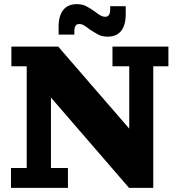

<svg xmlns="http://www.w3.org/2000/svg" viewBox="-20 -907 860 927"><path d="M603 0 226 -436 261 -682 604 -286ZM33 0V-96H109V-587H35V-682H261L226 -436V-96H308V0ZM603 0 599 -286H604V-587H523V-682H793V-587H720V0ZM499 -730Q472 -730 452.5 -741Q433 -752 413 -765L397 -777L437 -852L453 -840Q463 -833 471 -829.5Q479 -826 489 -826Q500 -826 506 -835Q512 -844 512 -861V-877H587V-838Q587 -786 565 -758Q543 -730 499 -730ZM263 -779Q263 -831 285.5 -859Q308 -887 351 -887Q378 -887 397.5 -876.5Q417 -866 437 -852L453 -840L413 -765L397 -777Q387 -784 380 -787.5Q373 -791 362 -791Q350 -791 344.5 -782Q339 -773 339 -757V-740H263Z"/></svg>

Font: Montagu Slab 24pt
Style: Bold
Weight: 700
Designer: Florian Karsten
Foundry: Florian Karsten
Version: Version 1.000